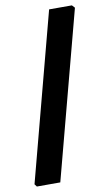

<svg xmlns="http://www.w3.org/2000/svg" viewBox="-102 -726 506 888"><g transform="rotate(-10 151.0 -282.5)"><path d="M302 -681 314 -668 107 116H-3L-12 104L195 -681Z"/></g></svg>

Font: Alegreya Sans SC ExtraBold
Style: Regular
Weight: 800
Designer: Juan Pablo del Peral
Foundry: Huerta Tipografica
Version: Version 2.007